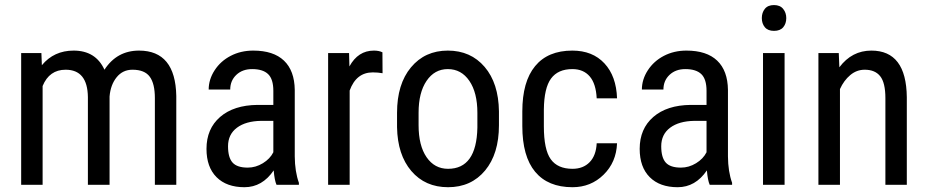

<svg xmlns="http://www.w3.org/2000/svg" viewBox="-20 -741 3722 770"><path d="M146 -528.3 147.9 -479.5Q196.3 -538.1 275.4 -538.1Q363.8 -538.1 398.9 -461.4Q448.7 -538.1 537.6 -538.1Q683.6 -538.1 687 -356V0H601.1V-347.7Q601.1 -405.3 580.6 -433.3Q560.1 -461.4 511.2 -461.4Q472.2 -461.4 447.8 -431.2Q423.3 -400.9 419.4 -354V0H332.5V-351.6Q331.1 -461.4 243.2 -461.4Q177.7 -461.4 150.9 -396V0H64.9V-528.3Z M1088.9 0Q1081.1 -17.1 1077.6 -57.6Q1031.7 9.8 960.4 9.8Q888.7 9.8 848.4 -30.5Q808.1 -70.8 808.1 -144Q808.1 -224.6 862.8 -272Q917.5 -319.3 1012.7 -320.3H1076.2V-376.5Q1076.2 -423.8 1055.2 -443.8Q1034.2 -463.9 991.2 -463.9Q952.1 -463.9 927.7 -440.7Q903.3 -417.5 903.3 -381.8H816.9Q816.9 -422.4 840.8 -459.2Q864.7 -496.1 905.3 -517.1Q945.8 -538.1 995.6 -538.1Q1076.7 -538.1 1118.9 -497.8Q1161.1 -457.5 1162.1 -380.4V-113.8Q1162.6 -52.7 1178.7 -7.8V0ZM973.6 -68.8Q1005.4 -68.8 1034.2 -86.4Q1063 -104 1076.2 -130.4V-256.3H1027.3Q965.8 -255.4 930.2 -228.8Q894.5 -202.1 894.5 -154.3Q894.5 -109.4 912.6 -89.1Q930.7 -68.8 973.6 -68.8Z M1514.2 -447.3Q1496.1 -450.7 1475.1 -450.7Q1408.7 -450.7 1382.3 -377.9V0H1295.9V-528.3H1379.9L1381.3 -474.6Q1416 -538.1 1479.5 -538.1Q1500 -538.1 1513.7 -531.2Z M1572.3 -288.6Q1572.3 -403.8 1628.2 -470.9Q1684.1 -538.1 1775.9 -538.1Q1867.7 -538.1 1923.6 -472.7Q1979.5 -407.2 1981 -294.4V-238.8Q1981 -124 1925.3 -57.1Q1869.6 9.8 1776.9 9.8Q1685.1 9.8 1629.6 -55.2Q1574.2 -120.1 1572.3 -231ZM1658.7 -238.8Q1658.7 -157.2 1690.7 -110.6Q1722.7 -64 1776.9 -64Q1891.1 -64 1894.5 -229V-288.6Q1894.5 -369.6 1862.3 -416.7Q1830.1 -463.9 1775.9 -463.9Q1722.7 -463.9 1690.7 -416.7Q1658.7 -369.6 1658.7 -289.1Z M2275.9 -64Q2318.8 -64 2344.7 -90.6Q2370.6 -117.2 2373 -166.5H2454.6Q2451.7 -90.3 2400.6 -40.3Q2349.6 9.8 2275.9 9.8Q2177.7 9.8 2126.2 -52Q2074.7 -113.8 2074.7 -235.8V-293.9Q2074.7 -413.6 2126 -475.8Q2177.2 -538.1 2275.4 -538.1Q2356.4 -538.1 2404.1 -486.8Q2451.7 -435.5 2454.6 -346.7H2373Q2370.1 -405.3 2345 -434.6Q2319.8 -463.9 2275.4 -463.9Q2217.8 -463.9 2189.9 -426Q2162.1 -388.2 2161.1 -301.8V-234.4Q2161.1 -141.1 2188.7 -102.5Q2216.3 -64 2275.9 -64Z M2826.2 0Q2818.4 -17.1 2814.9 -57.6Q2769 9.8 2697.8 9.8Q2626 9.8 2585.7 -30.5Q2545.4 -70.8 2545.4 -144Q2545.4 -224.6 2600.1 -272Q2654.8 -319.3 2750 -320.3H2813.5V-376.5Q2813.5 -423.8 2792.5 -443.8Q2771.5 -463.9 2728.5 -463.9Q2689.5 -463.9 2665 -440.7Q2640.6 -417.5 2640.6 -381.8H2554.2Q2554.2 -422.4 2578.1 -459.2Q2602.1 -496.1 2642.6 -517.1Q2683.1 -538.1 2732.9 -538.1Q2814 -538.1 2856.2 -497.8Q2898.4 -457.5 2899.4 -380.4V-113.8Q2899.9 -52.7 2916 -7.8V0ZM2710.9 -68.8Q2742.7 -68.8 2771.5 -86.4Q2800.3 -104 2813.5 -130.4V-256.3H2764.6Q2703.1 -255.4 2667.5 -228.8Q2631.8 -202.1 2631.8 -154.3Q2631.8 -109.4 2649.9 -89.1Q2668 -68.8 2710.9 -68.8Z M3126.5 0H3040V-528.3H3126.5ZM3133.3 -668.5Q3133.3 -646.5 3121.1 -631.8Q3108.9 -617.2 3084 -617.2Q3059.6 -617.2 3047.4 -631.8Q3035.2 -646.5 3035.2 -668.5Q3035.2 -690.4 3047.4 -705.6Q3059.6 -720.7 3084 -720.7Q3108.4 -720.7 3120.8 -705.3Q3133.3 -689.9 3133.3 -668.5Z M3343.8 -528.3 3346.2 -471.2Q3396.5 -538.1 3474.6 -538.1Q3614.7 -538.1 3616.7 -351.1V0H3530.8V-347.2Q3530.8 -409.2 3510 -435.3Q3489.3 -461.4 3447.8 -461.4Q3415.5 -461.4 3389.9 -439.9Q3364.3 -418.5 3348.6 -383.8V0H3262.2V-528.3Z"/></svg>

Font: Roboto Condensed
Style: Regular
Weight: 400
Designer: Google
Version: Version 2.001047; 2015